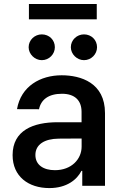

<svg xmlns="http://www.w3.org/2000/svg" viewBox="-20 -929 612 960"><path d="M226.6 11.4C314.6 11.4 365.4 -31.6 387.1 -74.6H391.3V0H505V-363.6C505 -515.3 383.9 -552.6 288.4 -552.6C181.8 -552.6 84.9 -498.2 65 -383.2L175.1 -382.8C184.7 -430.8 222.7 -460.2 289.8 -460.2C353.7 -460.2 387.8 -427.2 387.8 -369.7V-317.8H269.5C146 -318.2 43 -277 43 -153.4C43 -46.5 122.5 11.4 226.6 11.4ZM123.2 -692.8C123.2 -658.4 153.8 -628.2 188.9 -628.2C225.9 -628.2 254.3 -658.4 254.3 -692.8C254.3 -729.4 225.9 -757.1 188.9 -757.1C153.8 -757.1 123.2 -729.4 123.2 -692.8ZM124.6 -832.4H463.8V-909.1H124.6ZM157 -154.1C157 -207 203.1 -235.1 273.1 -235.8L388.1 -236.5V-196C388.1 -133.5 337.7 -78.1 254.6 -78.1C197.8 -78.1 157 -104 157 -154.1ZM334.2 -692.8C334.2 -658.4 364.7 -628.2 399.9 -628.2C436.8 -628.2 465.2 -658.4 465.2 -692.8C465.2 -729.4 436.8 -757.1 399.9 -757.1C364.7 -757.1 334.2 -729.4 334.2 -692.8Z"/></svg>

Font: Magic Ui Pro Semi Bold
Style: Regular
Weight: 600
Designer: Stefan Endress, Andreas Faust
Version: Version 1.000;FEAKit 1.0